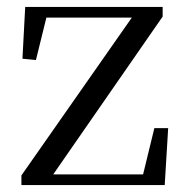

<svg xmlns="http://www.w3.org/2000/svg" viewBox="-20 -536 538 556"><path d="M42 0V-28L375 -504V-476L367 -485H237H89L119 -504L84 -362L45 -366L53 -516H451V-488L121 -12L127 -51L128 -31H263H416L390 -13L427 -165H467L457 0Z"/></svg>

Font: Noto Serif KR ExtraLight
Style: Regular
Weight: 400
Version: Version 2.002-H1;hotconv 1.1.0;makeotfexe 2.6.0